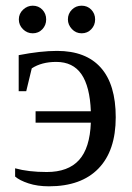

<svg xmlns="http://www.w3.org/2000/svg" viewBox="-20 -652 469 682"><path d="M106.4 -256.8H302.7Q299.3 -344.7 269.3 -388.4Q239.3 -432.1 179.7 -432.1Q127.9 -432.1 92.8 -409.2L73.2 -328.1H46.4V-456.1Q124.5 -471.2 182.6 -471.2Q285.2 -471.2 338.1 -411.6Q391.1 -352.1 391.1 -235.4Q391.1 -116.7 329.8 -53.5Q268.6 9.8 153.8 9.8Q112.8 9.8 81.1 -0.7Q49.3 -11.2 33.7 -24.9V-54.2Q80.6 -41 146 -41Q222.2 -41 260.7 -83.5Q299.3 -126 302.7 -216.3H106.4ZM317.9 -583Q317.9 -562.5 304.2 -548.1Q290.5 -533.7 270 -533.7Q249.5 -533.7 235.4 -548.8Q221.2 -564 221.2 -583Q221.2 -603.5 235.4 -617.7Q249.5 -631.8 270 -631.8Q290.5 -631.8 304.2 -617.7Q317.9 -603.5 317.9 -583ZM144 -583Q144 -562.5 130.4 -548.1Q116.7 -533.7 96.2 -533.7Q76.2 -533.7 61.5 -548.3Q46.9 -563 46.9 -583Q46.9 -603.5 62 -617.7Q77.1 -631.8 96.2 -631.8Q116.7 -631.8 130.4 -617.7Q144 -603.5 144 -583Z"/></svg>

Font: Tinos
Style: Regular
Weight: 400
Designer: Steve Matteson
Foundry: Monotype Imaging Inc.
Version: Version 1.23